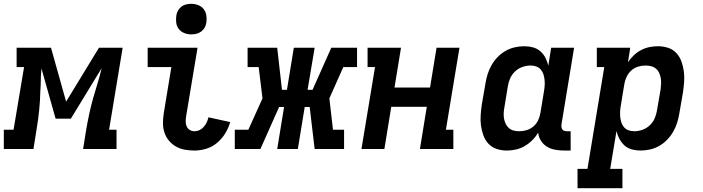

<svg xmlns="http://www.w3.org/2000/svg" viewBox="-61 -780 3681 1005"><path d="M-41 0V-101H10L65 -429H26V-530H206L285 -248L457 -530H581L510 -101H549V0H374L391 -106Q398 -146 406.5 -185.5Q415 -225 426 -264.5Q437 -304 449.5 -343.5Q462 -383 471 -423L310 -159H230L156 -422Q154 -401 153 -379Q152 -357 152 -336L150 -300Q149 -252 144 -203Q139 -154 131 -106L114 0Z M957 8Q931 8 906 3.5Q881 -1 860 -13Q839 -25 823.5 -43.5Q808 -62 800 -85.5Q792 -109 792 -135Q792 -161 796 -186L836 -429H712V-530H973L913 -170Q911 -156 911 -142.5Q911 -129 916.5 -117.5Q922 -106 933 -99.5Q944 -93 957 -93Q971 -93 983.5 -99Q996 -105 1005.5 -116Q1015 -127 1021 -139.5Q1027 -152 1030 -166L1144 -141Q1135 -110 1118 -82Q1101 -54 1075.5 -32.5Q1050 -11 1019 -1.5Q988 8 957 8ZM940 -600Q921 -600 903.5 -607Q886 -614 875 -628Q864 -642 861.5 -661Q859 -680 862 -699Q864 -713 871 -725Q878 -737 889 -745.5Q900 -754 913.5 -757Q927 -760 940 -760Q959 -760 977 -753Q995 -746 1005.5 -732Q1016 -718 1019 -699Q1022 -680 1019 -661Q1017 -647 1010 -635Q1003 -623 991.5 -614.5Q980 -606 966.5 -603Q953 -600 940 -600Z M1168 0V-101H1239L1313 -265L1293 -429H1235V-530H1390L1415 -310H1441L1477 -530H1586L1549 -310H1575L1673 -530H1808V-429H1736L1663 -265L1682 -101H1740V0H1586L1560 -220H1534L1498 0H1390L1426 -220H1400L1302 0Z M1831 0 1902 -429H1863V-530H2038L2004 -322H2190L2224 -530H2344L2273 -101H2312V0H2137L2173 -221H1987L1951 0Z M2592 8Q2564 8 2538.5 -0.5Q2513 -9 2495.5 -28Q2478 -47 2469 -72Q2460 -97 2456.5 -123.5Q2453 -150 2455 -177.5Q2457 -205 2461 -233L2480 -343Q2484 -368 2491.5 -392Q2499 -416 2512 -439Q2525 -462 2544 -481.5Q2563 -501 2586 -514Q2609 -527 2634 -532.5Q2659 -538 2684 -538Q2707 -538 2729 -532Q2751 -526 2767.5 -511.5Q2784 -497 2794 -477.5Q2804 -458 2809 -436L2824 -530H2944L2878 -129Q2877 -121 2878 -114Q2879 -107 2883 -102Q2887 -97 2893.5 -95Q2900 -93 2908 -93H2926V8H2891Q2867 8 2843.5 3.5Q2820 -1 2801.5 -12.5Q2783 -24 2770.5 -43.5Q2758 -63 2756 -86Q2743 -64 2725 -46Q2707 -28 2685.5 -15.5Q2664 -3 2640 2.5Q2616 8 2592 8ZM2657 -93Q2677 -93 2696.5 -99Q2716 -105 2732 -119Q2748 -133 2756.5 -152Q2765 -171 2768 -190L2786 -300Q2789 -316 2790 -331.5Q2791 -347 2789.5 -362Q2788 -377 2783.5 -391Q2779 -405 2769.5 -416Q2760 -427 2746 -432Q2732 -437 2717 -437Q2695 -437 2673.5 -429.5Q2652 -422 2635 -406Q2618 -390 2609 -369Q2600 -348 2597 -327L2579 -217Q2576 -202 2575.5 -187Q2575 -172 2577.5 -158Q2580 -144 2586.5 -131Q2593 -118 2603.5 -109Q2614 -100 2628 -96.5Q2642 -93 2657 -93Z M2962 205V104H3014L3102 -429H3063V-530H3238L3226 -454Q3239 -474 3256.5 -490.5Q3274 -507 3295 -518Q3316 -529 3338.5 -533.5Q3361 -538 3383 -538Q3411 -538 3436.5 -529.5Q3462 -521 3479.5 -502Q3497 -483 3506 -458Q3515 -433 3518.5 -406.5Q3522 -380 3520 -352.5Q3518 -325 3514 -297L3495 -187Q3491 -162 3483.5 -138Q3476 -114 3463 -91Q3450 -68 3431 -48.5Q3412 -29 3389 -16Q3366 -3 3341 2.5Q3316 8 3291 8Q3268 8 3246 2Q3224 -4 3208 -18.5Q3192 -33 3181.5 -52.5Q3171 -72 3166 -94L3133 104H3197V205ZM3259 -93Q3280 -93 3301.5 -100.5Q3323 -108 3340 -124Q3357 -140 3366 -161Q3375 -182 3378 -203L3397 -313Q3399 -328 3399.5 -343Q3400 -358 3397.5 -372Q3395 -386 3389 -399Q3383 -412 3372 -421Q3361 -430 3347 -433.5Q3333 -437 3318 -437Q3298 -437 3278.5 -431Q3259 -425 3243.5 -411Q3228 -397 3219 -378Q3210 -359 3207 -340L3189 -230Q3186 -214 3185 -198.5Q3184 -183 3185.5 -168Q3187 -153 3191.5 -139Q3196 -125 3205.5 -114Q3215 -103 3229 -98Q3243 -93 3259 -93Z"/></svg>

Font: Iosevka Curly Slab Extended
Style: Bold Italic
Weight: 700
Width: 7
Italic angle: -9°
Monospace: yes
Designer: Belleve Invis
Foundry: Belleve Invis
Version: Version 11.0.0; ttfautohint (v1.8.3)